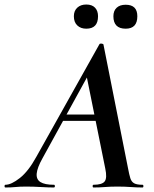

<svg xmlns="http://www.w3.org/2000/svg" viewBox="-58 -830 683 850"><path d="M-34 0Q-38 0 -38 -6Q-38 -12 -34 -12Q-8 -12 30 -42Q68 -72 103 -136L382 -634Q384 -638 391.5 -637Q399 -636 400 -633L509 -84Q514 -57 519 -41Q524 -25 536 -18.5Q548 -12 573 -12Q577 -12 577 -6Q577 0 573 0Q547 0 520.5 -2Q494 -4 462 -4Q431 -4 406.5 -2Q382 0 356 0Q352 0 352 -6Q352 -12 356 -12Q394 -12 405.5 -27Q417 -42 408 -84L323 -505L379 -582L130 -129Q107 -88 104.5 -62Q102 -36 121 -24Q140 -12 181 -12Q185 -12 185 -6Q185 0 180 0Q157 0 123.5 -2Q90 -4 58 -4Q29 -4 10.5 -2Q-8 0 -34 0ZM202 -295 218 -323H405L407 -295ZM324 -703Q299.2 -703 284.1 -717.5Q269 -731.9 269 -758Q269 -782 284.1 -796Q299.2 -810 324 -810Q349.3 -810 362.7 -796Q376 -782 376 -758Q376 -703 324 -703ZM498.4 -703Q444 -703 444 -758Q444 -782.2 458.3 -795.6Q472.5 -809 498.4 -809Q550 -809 550 -758Q550 -703 498.4 -703Z"/></svg>

Font: Cormorant Light
Style: Italic
Weight: 300
Italic angle: -10°
Designer: Christian Thalmann (Catharsis Fonts)
Foundry: Catharsis Fonts
Version: Version 4.000